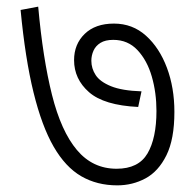

<svg xmlns="http://www.w3.org/2000/svg" viewBox="-20 -608 591 578"><path d="M505 -271Q505 -189 481 -140.5Q457 -92 418 -71Q379 -50 333 -50Q272 -50 224.5 -77.5Q177 -105 141.5 -166.5Q106 -228 81 -329.5Q56 -431 42 -578L95 -588Q109 -432 136.5 -322.5Q164 -213 211.5 -156.5Q259 -100 331 -100Q397 -100 424 -146Q451 -192 451 -274Q451 -329 437 -377.5Q423 -426 394 -457Q365 -488 321 -488Q297 -488 282.5 -479Q268 -470 261.5 -455.5Q255 -441 255 -425Q255 -402 268 -382Q281 -362 314 -348.5Q347 -335 406 -333L396 -286Q293 -291 248 -330.5Q203 -370 203 -427Q203 -475 235 -506Q267 -537 323 -537Q379 -537 419.5 -500.5Q460 -464 482.5 -404Q505 -344 505 -271Z"/></svg>

Font: Noto Sans Devanagari Light
Style: Regular
Weight: 300
Version: Version 2.003